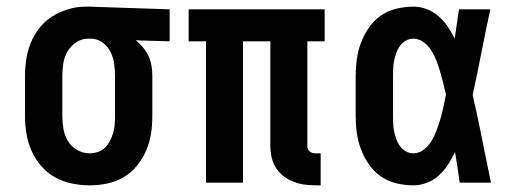

<svg xmlns="http://www.w3.org/2000/svg" viewBox="-20 -548 1540 576"><path d="M249 8Q222 8 195.5 2.5Q169 -3 145.5 -16Q122 -29 104 -49.5Q86 -70 75 -95Q64 -120 59.5 -146.5Q55 -173 55 -200V-320Q55 -346 59 -371.5Q63 -397 73 -421Q83 -445 99.5 -465.5Q116 -486 138 -499.5Q160 -513 185 -520.5Q210 -528 236 -528Q239 -528 242.5 -528Q246 -528 250 -528L489 -520V-424L387 -427Q399 -418 409 -406Q419 -394 425.5 -380Q432 -366 434.5 -350.5Q437 -335 437 -320V-200Q437 -173 433 -147Q429 -121 418.5 -96.5Q408 -72 391 -51Q374 -30 351 -16.5Q328 -3 302 2.5Q276 8 249 8ZM249 -88Q261 -88 273.5 -92Q286 -96 295 -105Q304 -114 310 -125.5Q316 -137 319.5 -149.5Q323 -162 324 -174.5Q325 -187 325 -200V-320Q325 -338 322.5 -356.5Q320 -375 312 -391.5Q304 -408 289 -419.5Q274 -431 255 -432H250Q249 -432 247.5 -432Q246 -432 244 -432Q225 -432 208.5 -421Q192 -410 182.5 -393.5Q173 -377 170 -358Q167 -339 167 -320V-200Q167 -180 170.5 -160.5Q174 -141 184 -124.5Q194 -108 211.5 -98Q229 -88 249 -88Z M926 8Q908 8 891.5 5.5Q875 3 859 -3.5Q843 -10 829.5 -20.5Q816 -31 807 -46Q798 -61 794.5 -77.5Q791 -94 791 -111V-424H709V0H598V-424H546V-520H954V-424H902V-111Q902 -107 903.5 -102Q905 -97 908.5 -94Q912 -91 916.5 -89.5Q921 -88 926 -88H942V8Z M1220 8Q1195 8 1169.5 2Q1144 -4 1123 -18.5Q1102 -33 1087 -54.5Q1072 -76 1063 -100Q1054 -124 1050.5 -149Q1047 -174 1047 -200V-320Q1047 -346 1050.5 -371Q1054 -396 1063 -420Q1072 -444 1087 -465.5Q1102 -487 1123 -501.5Q1144 -516 1169.5 -522Q1195 -528 1220 -528Q1241 -528 1260.5 -520.5Q1280 -513 1295.5 -499.5Q1311 -486 1323 -468.5Q1335 -451 1344 -432Q1347 -454 1350.5 -476Q1354 -498 1357 -520H1451Q1437 -456 1424.5 -391.5Q1412 -327 1398 -263Q1413 -198 1426 -132Q1439 -66 1453 0H1359Q1356 -23 1352.5 -46Q1349 -69 1345 -92Q1336 -73 1324.5 -55Q1313 -37 1297.5 -22.5Q1282 -8 1261.5 0Q1241 8 1220 8ZM1220 -88Q1238 -88 1252.5 -100Q1267 -112 1276 -127.5Q1285 -143 1291 -160Q1297 -177 1302 -194Q1307 -211 1310.5 -228.5Q1314 -246 1318 -264Q1314 -281 1310 -297.5Q1306 -314 1301 -331Q1296 -348 1290 -364Q1284 -380 1275 -395Q1266 -410 1251.5 -421Q1237 -432 1220 -432Q1208 -432 1197.5 -426Q1187 -420 1180 -410.5Q1173 -401 1169 -390Q1165 -379 1162.5 -367Q1160 -355 1159.5 -343.5Q1159 -332 1159 -320V-200Q1159 -188 1159.5 -176.5Q1160 -165 1162.5 -153Q1165 -141 1169 -130Q1173 -119 1180 -109.5Q1187 -100 1197.5 -94Q1208 -88 1220 -88Z"/></svg>

Font: Iosevka Gothic
Style: Bold
Weight: 700
Monospace: yes
Designer: Belleve Invis
Foundry: Belleve Invis
Version: Version 15.5.1; ttfautohint (v1.8.4)